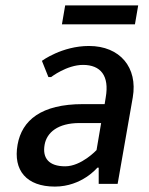

<svg xmlns="http://www.w3.org/2000/svg" viewBox="-20 -680 550 710"><path d="M367 -295H287C132 -295 61 -235 45 -145C28 -50 78 10 183 10C283 10 340 -60 340 -60H345V0H415L471 -320C490 -430 424 -510 309 -510C209 -510 135 -455 135 -455L159 -395H169C169 -395 227 -440 287 -440C352 -440 385 -400 371 -320ZM337 -125C337 -125 281 -65 221 -65C161 -65 136 -95 145 -145C153 -190 194 -225 274 -225H354ZM221 -660 209 -590H479L491 -660Z"/></svg>

Font: Scada
Style: Italic
Weight: 400
Designer: Jovanny Lemonad
Foundry: Jovanny Lemonad
Version: Version 3.005